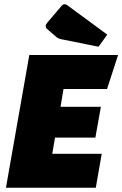

<svg xmlns="http://www.w3.org/2000/svg" viewBox="-20 -884 576 904"><path d="M429 -236H239L226 -160H459L431 0H8L118 -625H536L484 -465H279L265 -381H455ZM444 -664 270 -699Q254 -702 244 -711L199 -750Q195 -756 195 -762Q195 -768 204 -779L267 -853Q276 -864 283 -864Q290 -864 296 -860L485 -721Z"/></svg>

Font: Changa One
Style: Italic
Weight: 400
Italic angle: -12°
Designer: Eduardo Rodriguez Tunni
Foundry: Eduardo Rodriguez Tunni
Version: Version 1.003